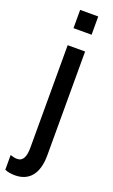

<svg xmlns="http://www.w3.org/2000/svg" viewBox="-211 -787 629 1067"><g transform="rotate(20 103.5 -254.0)"><path d="M63 -640H170V-748H63ZM36 240C121 240 168 182 168 74V-540H65V65C65 118 52 150 17 150C4 150 -10 147 -24 142V229C-8 236 12 240 36 240Z"/></g></svg>

Font: Kathrein 67 Medium Condensed
Style: Regular
Weight: 500
Width: 3
Designer: Lazydogs Typefoundry, based on Open Sans by Ascender Corporation
Foundry: Lazydogs Typefoundry
Version: Version 1.003;PS 001.003;hotconv 1.0.88;makeotf.lib2.5.64775